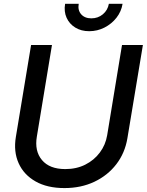

<svg xmlns="http://www.w3.org/2000/svg" viewBox="-20 -960 758 992"><path d="M313 11.7Q224.1 11.7 163.6 -22.7Q103 -57.1 76.2 -116.9Q49.3 -176.8 62 -252.9L140.6 -727.5H248.5L170.4 -254.4Q157.7 -179.7 196.8 -133.1Q235.8 -86.4 317.4 -86.4Q375 -86.4 420.7 -109.4Q466.3 -132.3 495.8 -171.9Q525.4 -211.4 533.7 -261.2L610.4 -727.5H718.3L638.2 -245.6Q625.5 -169.4 581.1 -111.6Q536.6 -53.7 467.8 -21Q398.9 11.7 313 11.7ZM440.9 -798.8Q399.4 -798.8 368.9 -817.6Q338.4 -836.4 324 -868.4Q309.6 -900.4 316.4 -940.4H386.7Q380.9 -907.2 399.4 -886.2Q418 -865.2 452.1 -865.2Q486.3 -865.2 511.5 -886.2Q536.6 -907.2 542.5 -940.4H613.3Q606.9 -900.4 581.8 -868.4Q556.6 -836.4 519.8 -817.6Q482.9 -798.8 440.9 -798.8Z"/></svg>

Font: Inter Display Medium
Style: Italic
Weight: 500
Italic angle: -9.39999°
Designer: Rasmus Andersson
Foundry: rsms
Version: Version 4.000;git-a52131595